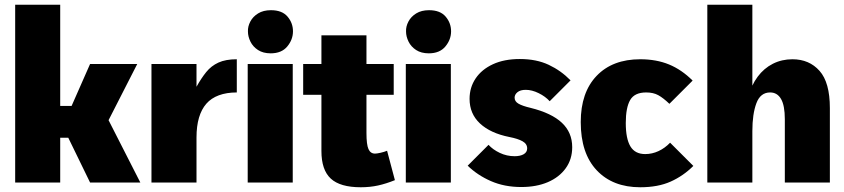

<svg xmlns="http://www.w3.org/2000/svg" viewBox="-20 -770 3561 810"><path d="M44 -750H234V0H44ZM102 -323H282L360 -500H559L438 -263L572 0H360L268 -189H104Z M619 -500H809V-404Q829 -440 850 -466Q871 -492 901.5 -506Q932 -520 979 -520V-380Q936 -380 903.5 -368Q871 -356 850.5 -332.5Q830 -309 819.5 -273.5Q809 -238 809 -190V0H619Z M1025 -500H1215V0H1025ZM1026 -637Q1025 -658 1036 -679Q1047 -700 1069 -713.5Q1091 -727 1123 -727Q1170 -727 1193 -700Q1216 -673 1216 -638Q1216 -603 1192 -574Q1168 -545 1122 -545Q1090 -545 1068.5 -559Q1047 -573 1036.5 -594.5Q1026 -616 1026 -637Z M1646 -10Q1609 5 1575 12.5Q1541 20 1502 20Q1415 20 1375.5 -16.5Q1336 -53 1336 -133V-621H1526V-209Q1526 -160 1534.5 -141Q1543 -122 1562 -122Q1570 -122 1585.5 -125.5Q1601 -129 1613 -134ZM1259 -500H1641V-370H1259Z M1692 -500H1882V0H1692ZM1693 -637Q1692 -658 1703 -679Q1714 -700 1736 -713.5Q1758 -727 1790 -727Q1837 -727 1860 -700Q1883 -673 1883 -638Q1883 -603 1859 -574Q1835 -545 1789 -545Q1757 -545 1735.5 -559Q1714 -573 1703.5 -594.5Q1693 -616 1693 -637Z M2041 -159Q2059 -139 2088.5 -125Q2118 -111 2151 -111Q2175 -111 2189.5 -119.5Q2204 -128 2204 -144Q2204 -163 2184.5 -174Q2165 -185 2129 -192Q2049 -208 2005 -249Q1961 -290 1961 -353Q1961 -401 1986.5 -439Q2012 -477 2059.5 -499Q2107 -521 2173 -521Q2243 -521 2295 -496.5Q2347 -472 2387 -431L2299 -343Q2281 -363 2252.5 -377Q2224 -391 2198 -391Q2175 -391 2163 -381Q2151 -371 2151 -358Q2151 -342 2167.5 -332.5Q2184 -323 2218 -315Q2307 -293 2350.5 -252Q2394 -211 2394 -149Q2394 -98 2366.5 -60Q2339 -22 2291 -1.5Q2243 19 2179 19Q2108 19 2051 -6Q1994 -31 1953 -71Z M2905 -70Q2863 -28 2809.5 -4Q2756 20 2681 20Q2565 20 2497.5 -51.5Q2430 -123 2430 -255Q2430 -380 2497 -450Q2564 -520 2681 -520Q2749 -520 2802.5 -498Q2856 -476 2902 -430L2804 -332Q2778 -357 2757 -368.5Q2736 -380 2706 -380Q2657 -380 2638.5 -348Q2620 -316 2620 -251Q2620 -185 2639.5 -152.5Q2659 -120 2702 -120Q2731 -120 2758 -132.5Q2785 -145 2807 -168Z M2964 -750H3154V0H2964ZM3291 -267Q3291 -325 3275 -352.5Q3259 -380 3229 -380Q3188 -380 3171 -334.5Q3154 -289 3154 -217L3138 -282L3136 -360Q3150 -411 3176.5 -446.5Q3203 -482 3240.5 -501Q3278 -520 3323 -520Q3394 -520 3437.5 -471Q3481 -422 3481 -314V0H3291Z"/></svg>

Font: Moderustic ExtraBold
Style: Regular
Weight: 800
Designer: Tural Alisoy
Foundry: TAFT Foundry
Version: Version 2.120